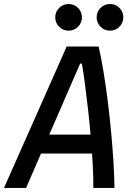

<svg xmlns="http://www.w3.org/2000/svg" viewBox="-43 -922 649 942"><path d="M-23.4 0 284.2 -693.8H440.9Q453.6 -638.7 465.1 -568.6Q476.6 -498.5 486.1 -421.9Q495.6 -345.2 502.7 -268.8Q509.8 -192.4 513.9 -123.3Q518.1 -54.2 518.6 0H415Q415.5 -44.9 412.4 -106Q409.2 -167 403.6 -235.4Q397.9 -303.7 390.4 -372.3Q382.8 -440.9 374.8 -502.4Q366.7 -564 358.9 -609.9H350.1L85 0ZM105 -168.9 125 -261.7H476.6L456.5 -168.9ZM496.6 -771.5Q469.7 -771.5 450.4 -790.8Q431.2 -810.1 431.2 -836.9Q431.2 -864.3 450.4 -883.3Q469.7 -902.3 496.6 -902.3Q523.9 -902.3 543 -883.3Q562 -864.3 562 -836.9Q562 -810.1 543 -790.8Q523.9 -771.5 496.6 -771.5ZM293.5 -771.5Q266.6 -771.5 247.3 -790.8Q228 -810.1 228 -836.9Q228 -864.3 247.3 -883.3Q266.6 -902.3 293.5 -902.3Q320.8 -902.3 339.8 -883.3Q358.9 -864.3 358.9 -836.9Q358.9 -810.1 339.8 -790.8Q320.8 -771.5 293.5 -771.5Z"/></svg>

Font: Cascadia Code PL
Style: Italic
Weight: 400
Italic angle: -10°
Monospace: yes
Designer: Aaron Bell
Foundry: Saja Typeworks
Version: Version 2404.023